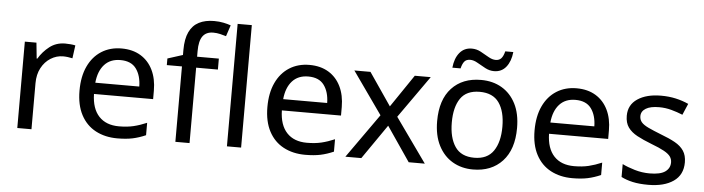

<svg xmlns="http://www.w3.org/2000/svg" viewBox="-47 -971 4355 1187"><g transform="rotate(5 2130.0 -377.5)"><path d="M335 -546Q350 -546 367.5 -544.5Q385 -543 398 -540L387 -459Q374 -462 358.5 -464Q343 -466 329 -466Q288 -466 252 -443.5Q216 -421 194.5 -380.5Q173 -340 173 -286V0H85V-536H157L167 -438H171Q197 -482 238 -514Q279 -546 335 -546Z M685 -546Q754 -546 803.5 -516Q853 -486 879.5 -431.5Q906 -377 906 -304V-251H539Q541 -160 585.5 -112.5Q630 -65 710 -65Q761 -65 800.5 -74.5Q840 -84 882 -102V-25Q841 -7 801 1.5Q761 10 706 10Q630 10 571.5 -21Q513 -52 480.5 -113.5Q448 -175 448 -264Q448 -352 477.5 -415Q507 -478 560.5 -512Q614 -546 685 -546ZM684 -474Q621 -474 584.5 -433.5Q548 -393 541 -321H814Q813 -389 782 -431.5Q751 -474 684 -474Z M1289 -468H1154V0H1066V-468H972V-509L1066 -539V-570Q1066 -639 1086.5 -682Q1107 -725 1146 -745Q1185 -765 1240 -765Q1272 -765 1298.5 -759.5Q1325 -754 1344 -747L1321 -678Q1305 -683 1284 -688Q1263 -693 1241 -693Q1197 -693 1175.5 -663.5Q1154 -634 1154 -571V-536H1289Z M1474 0H1386V-760H1474Z M1851 -546Q1920 -546 1969.5 -516Q2019 -486 2045.5 -431.5Q2072 -377 2072 -304V-251H1705Q1707 -160 1751.5 -112.5Q1796 -65 1876 -65Q1927 -65 1966.5 -74.5Q2006 -84 2048 -102V-25Q2007 -7 1967 1.5Q1927 10 1872 10Q1796 10 1737.5 -21Q1679 -52 1646.5 -113.5Q1614 -175 1614 -264Q1614 -352 1643.5 -415Q1673 -478 1726.5 -512Q1780 -546 1851 -546ZM1850 -474Q1787 -474 1750.5 -433.5Q1714 -393 1707 -321H1980Q1979 -389 1948 -431.5Q1917 -474 1850 -474Z M2315 -274 2130 -536H2230L2368 -334L2505 -536H2604L2419 -274L2614 0H2514L2368 -214L2220 0H2121Z M3163 -269Q3163 -136 3095.5 -63Q3028 10 2913 10Q2842 10 2786.5 -22.5Q2731 -55 2699 -117.5Q2667 -180 2667 -269Q2667 -402 2734 -474Q2801 -546 2916 -546Q2989 -546 3044.5 -513.5Q3100 -481 3131.5 -419.5Q3163 -358 3163 -269ZM2758 -269Q2758 -174 2795.5 -118.5Q2833 -63 2915 -63Q2996 -63 3034 -118.5Q3072 -174 3072 -269Q3072 -364 3034 -418Q2996 -472 2914 -472Q2832 -472 2795 -418Q2758 -364 2758 -269ZM2732 -606Q2738 -665 2766.5 -699.5Q2795 -734 2842 -734Q2872 -734 2898.5 -719.5Q2925 -705 2949 -691Q2973 -677 2994 -677Q3017 -677 3029.5 -691.5Q3042 -706 3049 -735H3099Q3093 -677 3065 -642Q3037 -607 2990 -607Q2962 -607 2935.5 -621Q2909 -635 2884.5 -649.5Q2860 -664 2838 -664Q2814 -664 2802 -649.5Q2790 -635 2783 -606Z M3509 -546Q3578 -546 3627.5 -516Q3677 -486 3703.5 -431.5Q3730 -377 3730 -304V-251H3363Q3365 -160 3409.5 -112.5Q3454 -65 3534 -65Q3585 -65 3624.5 -74.5Q3664 -84 3706 -102V-25Q3665 -7 3625 1.5Q3585 10 3530 10Q3454 10 3395.5 -21Q3337 -52 3304.5 -113.5Q3272 -175 3272 -264Q3272 -352 3301.5 -415Q3331 -478 3384.5 -512Q3438 -546 3509 -546ZM3508 -474Q3445 -474 3408.5 -433.5Q3372 -393 3365 -321H3638Q3637 -389 3606 -431.5Q3575 -474 3508 -474Z M4215 -148Q4215 -70 4157 -30Q4099 10 4001 10Q3945 10 3904.5 1Q3864 -8 3833 -24V-104Q3865 -88 3910.5 -74.5Q3956 -61 4003 -61Q4070 -61 4100 -82.5Q4130 -104 4130 -140Q4130 -160 4119 -176Q4108 -192 4079.5 -208Q4051 -224 3998 -244Q3946 -264 3909 -284Q3872 -304 3852 -332Q3832 -360 3832 -404Q3832 -472 3887.5 -509Q3943 -546 4033 -546Q4082 -546 4124.5 -536.5Q4167 -527 4204 -510L4174 -440Q4140 -454 4103 -464Q4066 -474 4027 -474Q3973 -474 3944.5 -456.5Q3916 -439 3916 -409Q3916 -387 3929 -371.5Q3942 -356 3972.5 -341.5Q4003 -327 4054 -307Q4105 -288 4141 -268Q4177 -248 4196 -219.5Q4215 -191 4215 -148Z"/></g></svg>

Font: Noto Sans Sundanese
Style: Regular
Weight: 400
Designer: Monotype Design Team (Regular), Sérgio L. Martins (other weights)
Foundry: Monotype Imaging Inc.
Version: Version 2.003